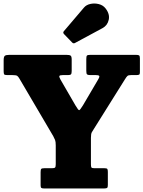

<svg xmlns="http://www.w3.org/2000/svg" viewBox="-24 -1058 805 1078"><path d="M204 -17.5V-91.5Q204 -105.5 207.5 -109.5Q211 -113.5 224.5 -113.5H267.5Q282 -113.5 285.5 -117.8Q289 -122 289 -136.5V-242Q289 -262.5 285.2 -272Q281.5 -281.5 275 -293.5L86 -615Q79 -627.5 72.8 -632Q66.5 -636.5 44.5 -636.5H16.5Q2.5 -636.5 -0.5 -640.5Q-3.5 -644.5 -3.5 -658.5V-719.5Q-3.5 -739.5 3.2 -744.8Q10 -750 29 -750H348.5Q365.5 -750 372 -746Q378.5 -742 378.5 -724V-659.5Q378.5 -645 374.5 -640.8Q370.5 -636.5 359 -636.5H329.5Q312 -636.5 309.5 -631.5Q307 -626.5 315.5 -611.5L400 -465.5Q416 -438 421 -439.5Q426 -441 442 -467L527.5 -612.5Q537 -628.5 532.5 -632.5Q528 -636.5 513.5 -636.5H482Q470 -636.5 465.2 -640Q460.5 -643.5 460.5 -660.5V-726Q460.5 -742 464.2 -746Q468 -750 483.5 -750H739.5Q752 -750 756.8 -747Q761.5 -744 761.5 -730.5V-652Q761.5 -641.5 757.2 -639Q753 -636.5 742 -636.5H712.5Q697 -636.5 691.5 -631.5Q686 -626.5 678 -613.5L505.5 -338Q497.5 -325 492 -316.2Q486.5 -307.5 486.5 -284V-136Q486.5 -121.5 489.5 -117.5Q492.5 -113.5 506.5 -113.5H562.5Q575.5 -113.5 578.5 -109.5Q581.5 -105.5 581.5 -92.5V-19.5Q581.5 -7 577.8 -3.5Q574 0 562.5 0H222Q211.5 0 207.8 -3.2Q204 -6.5 204 -17.5ZM381 -819.5 335.5 -866.5Q327 -875.5 335.5 -884L447.5 -1015.5Q460.5 -1031 483.8 -1036Q507 -1041 530.8 -1035Q554.5 -1029 568.5 -1011Q593.5 -979 586.5 -947Q579.5 -915 551.5 -900L397.5 -817Q388.5 -811.5 381 -819.5Z"/></svg>

Font: Besley* Narrow Heavy
Style: Regular
Weight: 800
Width: 4
Designer: Owen Earl
Foundry: indestructible type*
Version: Version 3.000; ttfautohint (v1.8.3)